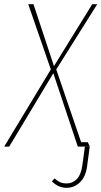

<svg xmlns="http://www.w3.org/2000/svg" viewBox="-44 -701 485 918"><path d="M344 -21H376L385 -1L351 0H328L211 -351L0 0H-24L199 -369L91 -681H116L214 -385L397 -681H421L225 -369ZM362 0H385L372 97Q365 145 338 171Q311 197 274 197Q235 197 204 166L217 152Q230 164 243 170Q256 176 275 176Q303 176 323 155.5Q343 135 349 94Z"/></svg>

Font: Fira Sans Extra Condensed Thin
Style: Italic
Weight: 250
Width: 3
Italic angle: -8°
Designer: Carrois Corporate & Edenspiekermann AG
Foundry: Carrois Corporate GbR & Edenspiekermann AG
Version: Version 4.203